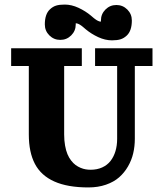

<svg xmlns="http://www.w3.org/2000/svg" viewBox="-20 -819 724 849"><path d="M426.3 -728.5Q426.3 -756.8 446.3 -776.9Q466.3 -796.9 494.6 -796.9Q522.9 -796.9 543 -776.9Q563 -756.8 563 -728.5Q563 -682.6 540.3 -661.6Q527.8 -649.9 513.2 -645.3Q498.5 -640.6 475.1 -640.6Q444.8 -640.6 413.9 -655Q383.1 -669.4 358.6 -689.9Q357.7 -690.7 352.8 -694.9Q347.9 -699.2 346.3 -700.4Q344.7 -701.7 340.5 -705Q336.2 -708.3 333.7 -709.6Q331.3 -710.9 327.8 -712.8Q324.2 -714.6 321 -715.3Q317.9 -716.1 314.9 -716.1V-710.9Q314.9 -682.6 294.9 -662.6Q274.9 -642.6 246.6 -642.6Q218.3 -642.6 198.2 -662.6Q178.2 -682.6 178.2 -710.9Q178.2 -756.8 200.9 -777.8Q213.4 -789.6 228 -794.2Q242.7 -798.8 266.1 -798.8Q296.4 -798.8 327.3 -784.4Q358.2 -770 382.6 -749.5Q383.5 -748.8 388.4 -744.5Q393.3 -740.2 394.9 -739Q396.5 -737.8 400.8 -734.5Q405 -731.2 407.5 -729.9Q409.9 -728.5 413.5 -726.7Q417 -724.9 420.2 -724.1Q423.3 -723.4 426.3 -723.4ZM400.4 -605.5H654.3V-527.3H576.2V-205.1Q576.2 -171.9 569.1 -141.4Q562 -110.8 546 -83.1Q530 -55.4 506.7 -34.9Q483.4 -14.4 448.5 -2.3Q413.6 9.8 371.1 9.8Q278.8 9.8 220.2 -16.5Q161.6 -42.7 134.5 -94.1Q107.4 -145.5 107.4 -224.6V-527.3H29.3V-605.5H341.8V-527.3H263.7V-224.6Q263.7 -198 267.7 -175.5Q271.7 -153.1 278.3 -137.3Q284.9 -121.6 294.4 -109.3Q304 -96.9 314.2 -89.4Q324.5 -81.8 336.3 -76.9Q348.1 -72 358.9 -70.2Q369.6 -68.4 380.9 -68.4Q409.4 -68.4 432 -78.7Q454.6 -89.1 468.9 -107.5Q483.2 -126 490.6 -150.8Q498 -175.5 498 -205.1V-527.3H400.4Z"/></svg>

Font: Orelega One
Style: Regular
Weight: 400
Version: Version 1.1 ; ttfautohint (v1.8.3)